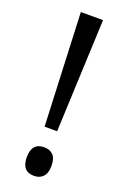

<svg xmlns="http://www.w3.org/2000/svg" viewBox="-142 -827 538 820"><g transform="rotate(20 127.0 -417.0)"><path d="M98 -267 76 -780H177L155 -267ZM127 -54Q71 -54 71 -119Q71 -184 127 -184Q153 -184 168 -168.5Q183 -153 183 -119Q183 -86 167.5 -70Q152 -54 127 -54Z"/></g></svg>

Font: Noto Sans Malayalam UI Condensed
Style: Regular
Weight: 400
Width: 3
Designer: Jelle Bosma - Monotype Design Team
Foundry: Monotype Imaging Inc.
Version: Version 2.104; ttfautohint (v1.8.4.7-5d5b)